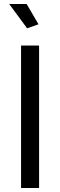

<svg xmlns="http://www.w3.org/2000/svg" viewBox="-20 -937 300 957"><path d="M25.9 -917H112.8L171.9 -815.9L115.2 -795.9ZM85 0V-710H174.8V0Z"/></svg>

Font: Rawline Medium
Style: Regular
Weight: 500
Designer: Matt McInerney, Pablo Impallari, Rodrigo Fuenzalida
Foundry: Matt McInerney, Pablo Impallari, Rodrigo Fuenzalida
Version: Version 4.020;PS 004.020;hotconv 1.0.88;makeotf.lib2.5.64775